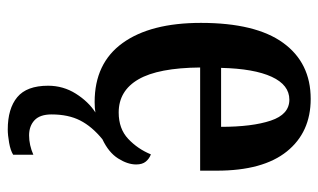

<svg xmlns="http://www.w3.org/2000/svg" viewBox="-183 -404 821 495"><g transform="rotate(90 227.5 -156.5)"><path d="M314 234Q260 234 230.5 209.5Q201 185 201 130Q201 91 221.5 58.5Q242 26 270 8Q259 10 243 10Q143 10 91 -62Q39 -134 39 -264Q39 -405 90.5 -476Q142 -547 235 -547Q321 -547 370.5 -485.5Q420 -424 420 -305V-262H154Q155 -154 184.5 -103Q214 -52 270 -52Q312 -52 338 -76.5Q364 -101 378 -135Q389 -131 396.5 -122Q404 -113 404 -97Q404 -75 388.5 -50.5Q373 -26 339 -10Q306 17 290.5 47.5Q275 78 275 121Q275 151 290 165Q305 179 329 179Q354 179 379 168V220Q368 227 348 230.5Q328 234 314 234ZM307 -316Q307 -396 291 -444Q275 -492 237 -492Q199 -492 178 -446.5Q157 -401 155 -316Z"/></g></svg>

Font: Noto Serif Tamil ExtraCondensed SemiBold
Style: Regular
Weight: 600
Width: 2
Designer: Indian Type Foundry, Tom Grace, and the Monotype Design Team
Foundry: Monotype Imaging Inc.
Version: Version 2.004; ttfautohint (v1.8.4.7-5d5b)